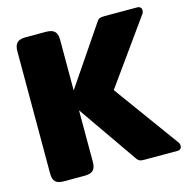

<svg xmlns="http://www.w3.org/2000/svg" viewBox="-101 -778 862 876"><g transform="rotate(-15 329.5 -340.0)"><path d="M651 -19Q651 -10 645.5 -5Q640 0 630 0H475Q461 0 454 -2.5Q447 -5 441 -13L245 -295V-50Q245 -24 233 -12Q221 0 192 0H95Q66 0 54.5 -12Q43 -24 43 -50V-629Q43 -655 55 -667.5Q67 -680 95 -680H192Q221 -680 233 -667.5Q245 -655 245 -629V-389L433 -666Q438 -674 445.5 -677Q453 -680 468 -680H622Q632 -680 637.5 -675Q643 -670 643 -661Q643 -650 636 -642L422 -343L644 -38Q651 -30 651 -19Z"/></g></svg>

Font: Mitr SemiBold
Style: Regular
Weight: 600
Designer: Thanarat Vachiruckul
Foundry: Cadson Demak
Version: Version 1.003